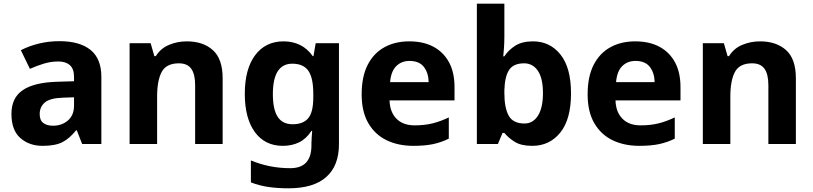

<svg xmlns="http://www.w3.org/2000/svg" viewBox="-20 -780 4406 1040"><path d="M302 -557Q412 -557 470.5 -509.5Q529 -462 529 -364V0H425L396 -74H392Q357 -30 318 -10Q279 10 211 10Q138 10 90 -32.5Q42 -75 42 -163Q42 -250 103 -291.5Q164 -333 286 -337L381 -340V-364Q381 -407 358.5 -427Q336 -447 296 -447Q256 -447 218 -435.5Q180 -424 142 -407L93 -508Q137 -531 190.5 -544Q244 -557 302 -557ZM323 -251Q251 -249 223 -225Q195 -201 195 -162Q195 -128 215 -113.5Q235 -99 267 -99Q315 -99 348 -127.5Q381 -156 381 -208V-253Z M992 -556Q1080 -556 1133 -508.5Q1186 -461 1186 -356V0H1037V-319Q1037 -378 1016 -407.5Q995 -437 949 -437Q881 -437 856 -390.5Q831 -344 831 -257V0H682V-546H796L816 -476H824Q850 -518 895.5 -537Q941 -556 992 -556Z M1516 -556Q1566 -556 1606 -536Q1646 -516 1674 -476H1678L1690 -546H1816V1Q1816 118 1747 179Q1678 240 1543 240Q1485 240 1435.5 233Q1386 226 1339 208V89Q1440 131 1552 131Q1610 131 1638.5 100Q1667 69 1667 7V-4Q1667 -21 1668.5 -39Q1670 -57 1671 -71H1667Q1639 -28 1600 -9Q1561 10 1512 10Q1415 10 1360.5 -64.5Q1306 -139 1306 -272Q1306 -406 1362 -481Q1418 -556 1516 -556ZM1563 -435Q1511 -435 1484.5 -394Q1458 -353 1458 -270Q1458 -188 1484 -147.5Q1510 -107 1565 -107Q1622 -107 1649.5 -139.5Q1677 -172 1677 -253V-271Q1677 -359 1650 -397Q1623 -435 1563 -435Z M2197 -556Q2273 -556 2327.5 -527Q2382 -498 2412 -443Q2442 -388 2442 -308V-236H2090Q2092 -173 2127.5 -137Q2163 -101 2226 -101Q2279 -101 2322 -111.5Q2365 -122 2411 -144V-29Q2371 -9 2326.5 0.5Q2282 10 2219 10Q2137 10 2074 -20.5Q2011 -51 1975 -113Q1939 -175 1939 -269Q1939 -365 1971.5 -428.5Q2004 -492 2062 -524Q2120 -556 2197 -556ZM2198 -450Q2155 -450 2126.5 -422Q2098 -394 2093 -335H2302Q2301 -385 2276 -417.5Q2251 -450 2198 -450Z M2712 -583Q2712 -552 2710 -522Q2708 -492 2706 -475H2712Q2734 -509 2771 -532.5Q2808 -556 2867 -556Q2959 -556 3016 -484.5Q3073 -413 3073 -274Q3073 -134 3015 -62Q2957 10 2863 10Q2803 10 2768.5 -11.5Q2734 -33 2712 -60H2702L2677 0H2563V-760H2712ZM2819 -437Q2761 -437 2737.5 -401Q2714 -365 2712 -291V-275Q2712 -196 2735.5 -153.5Q2759 -111 2821 -111Q2867 -111 2894 -153.5Q2921 -196 2921 -276Q2921 -356 2893.5 -396.5Q2866 -437 2819 -437Z M3421 -556Q3497 -556 3551.5 -527Q3606 -498 3636 -443Q3666 -388 3666 -308V-236H3314Q3316 -173 3351.5 -137Q3387 -101 3450 -101Q3503 -101 3546 -111.5Q3589 -122 3635 -144V-29Q3595 -9 3550.5 0.5Q3506 10 3443 10Q3361 10 3298 -20.5Q3235 -51 3199 -113Q3163 -175 3163 -269Q3163 -365 3195.5 -428.5Q3228 -492 3286 -524Q3344 -556 3421 -556ZM3422 -450Q3379 -450 3350.5 -422Q3322 -394 3317 -335H3526Q3525 -385 3500 -417.5Q3475 -450 3422 -450Z M4097 -556Q4185 -556 4238 -508.5Q4291 -461 4291 -356V0H4142V-319Q4142 -378 4121 -407.5Q4100 -437 4054 -437Q3986 -437 3961 -390.5Q3936 -344 3936 -257V0H3787V-546H3901L3921 -476H3929Q3955 -518 4000.5 -537Q4046 -556 4097 -556Z"/></svg>

Font: Noto Sans Adlam Unjoined
Style: Bold
Weight: 700
Version: Version 3.001